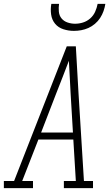

<svg xmlns="http://www.w3.org/2000/svg" viewBox="-54 -975 574 995"><path d="M-34 0V-37H19L292 -735H339L353 -490L381 -37H428V0H277V-37H339L326 -252H145L61 -37H117V0ZM159 -288H324L312 -490Q310 -533 307.5 -575.5Q305 -618 303 -660Q287 -618 270.5 -575.5Q254 -533 237 -490ZM329 -815Q301 -815 274.5 -823.5Q248 -832 231.5 -852Q215 -872 211 -899.5Q207 -927 212 -955H252Q249 -935 251 -914.5Q253 -894 265 -879.5Q277 -865 296 -858.5Q315 -852 335 -852Q356 -852 376.5 -858.5Q397 -865 413.5 -879.5Q430 -894 439 -914Q448 -934 452 -955H492Q489 -936 482.5 -917.5Q476 -899 465 -882Q454 -865 438 -851.5Q422 -838 404 -830Q386 -822 367 -818.5Q348 -815 329 -815Z"/></svg>

Font: Iosevka Slab Extralight
Style: Italic
Weight: 200
Italic angle: -9°
Monospace: yes
Designer: Belleve Invis
Foundry: Belleve Invis
Version: Version 11.1.1; ttfautohint (v1.8.3)